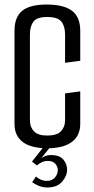

<svg xmlns="http://www.w3.org/2000/svg" viewBox="-20 -647 413 847"><path d="M189 7Q117 7 80.5 -20.5Q44 -48 44 -100V-512Q44 -571 77.5 -599Q111 -627 186 -627Q261 -627 297.5 -599.5Q334 -572 334 -511V-379L267 -370V-495Q267 -531 251 -551.5Q235 -572 188 -572Q142 -572 127 -551Q112 -530 112 -496V-116Q112 -87 129.5 -68Q147 -49 188 -49Q231 -49 249 -68Q267 -87 267 -116V-235L334 -244V-101Q334 -48 296.5 -20.5Q259 7 189 7ZM189 180Q168 180 150.5 172.5Q133 165 122 157L139 131Q144 138 158 144.5Q172 151 186 151Q210 151 222.5 136Q235 121 235 104Q235 89 224.5 76Q214 63 191 63Q176 63 163.5 69Q151 75 143 83L121 66L173 0H203L162 51Q182 37 204 37Q243 37 259.5 57Q276 77 276 101Q276 129 254 154.5Q232 180 189 180Z"/></svg>

Font: Smooch Sans Thin Medium
Style: Regular
Weight: 500
Version: Version 1.010